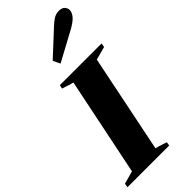

<svg xmlns="http://www.w3.org/2000/svg" viewBox="-337 -1066 1120 1120"><g transform="rotate(-45 223.5 -505.5)"><path d="M190 -830 340 -969Q354 -983 375 -997Q396 -1011 421 -1011Q446 -1011 458 -998.5Q470 -986 470 -969Q470 -963 469 -960Q464 -939 446 -921.5Q428 -904 396 -886L211 -786ZM-19 -25 61 -47 186 -655Q163 -660 133 -671L114 -677L119 -700H463L459 -675L377 -653L253 -45Q265 -43 305 -30Q314 -26 325 -23L321 0H-23Z"/></g></svg>

Font: Trirong Black
Style: Italic
Weight: 900
Italic angle: -12°
Designer: Katatrad Team
Foundry: CadsonDemak
Version: Version 1.001